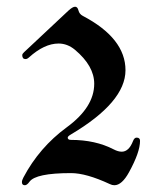

<svg xmlns="http://www.w3.org/2000/svg" viewBox="-20 -543 474 573"><path d="M45.4 0.5Q45.4 -4.9 49.8 -13.2Q97.2 -103 179.2 -163.1Q261.2 -223.1 261.2 -293Q261.2 -346.2 203.6 -394.5Q181.2 -413.1 154.8 -413.1Q112.3 -413.1 66.4 -371.6Q61 -366.7 56.2 -366.7Q46.4 -366.7 46.4 -378.4Q46.4 -382.3 51.8 -387.2L184.1 -511.2Q196.8 -522.9 204.1 -522.9Q211.4 -522.9 214.1 -512Q216.8 -501 227.1 -495.6Q354.5 -428.7 354.5 -333.5Q354.5 -238.3 191.4 -141.6Q182.1 -136.2 182.1 -132.3Q182.1 -125.5 191.9 -125.5Q264.6 -125.5 319.3 -97.2Q332.5 -90.3 343.3 -90.3Q364.7 -90.3 377 -122.1Q380.9 -132.3 387.7 -132.3Q397.9 -132.3 397.9 -122.6Q397.9 -88.9 365.2 -29.3Q343.8 9.8 321.3 9.8Q314.5 9.8 307.6 6.3Q237.3 -26.4 191.9 -26.4Q86.4 -26.4 67.9 -0.5Q60.5 9.8 54.2 9.8Q45.4 9.8 45.4 0.5Z"/></svg>

Font: UnifrakturMaguntia21
Style: Book
Weight: 400
Designer: j. 'mach' wust, Gerrit Ansmann, Georg Duffner, based on a font by Peter Wiegel, original typeface by Carl Albert Fahrenw
Version: Version 2017-03-19